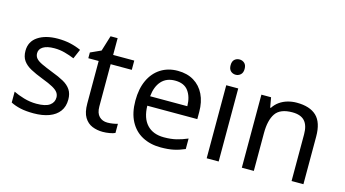

<svg xmlns="http://www.w3.org/2000/svg" viewBox="-82 -1044 2445 1361"><g transform="rotate(15 1140.0 -363.5)"><path d="M434 -148Q434 -96 408 -61Q382 -26 334 -8Q286 10 220 10Q164 10 123.5 1Q83 -8 52 -24V-104Q84 -88 129.5 -74.5Q175 -61 222 -61Q289 -61 319 -82.5Q349 -104 349 -140Q349 -160 338 -176Q327 -192 298.5 -208Q270 -224 217 -244Q165 -264 128 -284Q91 -304 71 -332Q51 -360 51 -404Q51 -472 106.5 -509Q162 -546 252 -546Q301 -546 343.5 -536.5Q386 -527 423 -510L393 -440Q359 -454 322 -464Q285 -474 246 -474Q192 -474 163.5 -456.5Q135 -439 135 -409Q135 -387 148 -371.5Q161 -356 191.5 -341.5Q222 -327 273 -307Q324 -288 360 -268Q396 -248 415 -219.5Q434 -191 434 -148Z M743 -62Q763 -62 784 -65.5Q805 -69 818 -73V-6Q804 1 778 5.5Q752 10 728 10Q686 10 650.5 -4.5Q615 -19 593 -55Q571 -91 571 -156V-468H495V-510L572 -545L607 -659H659V-536H814V-468H659V-158Q659 -109 682.5 -85.5Q706 -62 743 -62Z M1132 -546Q1201 -546 1250.5 -516Q1300 -486 1326.5 -431.5Q1353 -377 1353 -304V-251H986Q988 -160 1032.5 -112.5Q1077 -65 1157 -65Q1208 -65 1247.5 -74.5Q1287 -84 1329 -102V-25Q1288 -7 1248 1.5Q1208 10 1153 10Q1077 10 1018.5 -21Q960 -52 927.5 -113.5Q895 -175 895 -264Q895 -352 924.5 -415Q954 -478 1007.5 -512Q1061 -546 1132 -546ZM1131 -474Q1068 -474 1031.5 -433.5Q995 -393 988 -321H1261Q1260 -389 1229 -431.5Q1198 -474 1131 -474Z M1577 -536V0H1489V-536ZM1534 -737Q1554 -737 1569.5 -723.5Q1585 -710 1585 -681Q1585 -653 1569.5 -639Q1554 -625 1534 -625Q1512 -625 1497 -639Q1482 -653 1482 -681Q1482 -710 1497 -723.5Q1512 -737 1534 -737Z M2005 -546Q2101 -546 2150 -499.5Q2199 -453 2199 -349V0H2112V-343Q2112 -408 2083 -440Q2054 -472 1992 -472Q1903 -472 1869 -422Q1835 -372 1835 -278V0H1747V-536H1818L1831 -463H1836Q1854 -491 1880.5 -509.5Q1907 -528 1939 -537Q1971 -546 2005 -546Z"/></g></svg>

Font: Noto Sans Canadian Aboriginal
Style: Regular
Weight: 400
Designer: Monotype Design Team, Typotheque's Kevin King
Foundry: Monotype Imaging Inc.
Version: Version 2.002